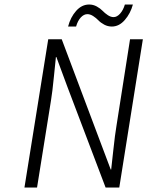

<svg xmlns="http://www.w3.org/2000/svg" viewBox="-20 -835 656 855"><path d="M283.2 -716.8Q293.9 -758.3 319.1 -786.6Q344.2 -814.9 377 -814.9Q395 -814.9 410.9 -806.2Q426.8 -797.4 436.8 -786.9Q446.8 -776.4 460 -767.6Q473.1 -758.8 485.8 -758.8Q501 -758.8 514.9 -774.4Q528.8 -790 536.1 -814.9H571.8Q561 -774.9 535.6 -745.8Q510.3 -716.8 478 -716.8Q460 -716.8 444.1 -725.3Q428.2 -733.9 418.2 -744.4Q408.2 -754.9 395 -763.4Q381.8 -772 369.1 -772Q353.5 -772 339.8 -757.3Q326.2 -742.7 318.8 -716.8ZM88.9 0 194.8 -660.2H254.9L423.8 -210.9L473.1 -80.1H475.1Q476.1 -85.9 484.1 -161.9Q492.2 -237.8 499 -276.9L559.1 -660.2H616.2L511.2 0H450.2L279.8 -449.2L231 -581.1H229Q227.1 -564.9 220.2 -495.1Q213.4 -425.3 207 -387.2L145 0Z"/></svg>

Font: Office Code Pro Light Italic
Style: Regular
Weight: 300
Italic angle: -9°
Designer: Nathan Rutzky & Paul D. Hunt
Foundry: Adobe Systems Incorporated
Version: Version 1.004;PS 001.004;hotconv 1.0.70;makeotf.lib2.5.58329